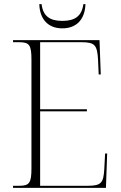

<svg xmlns="http://www.w3.org/2000/svg" viewBox="-20 -908 584 928"><path d="M281 -771C354 -771 391 -819 393 -888H383C375 -829 341 -807 281 -807C221 -807 188 -830 181 -888H170C172 -818 210 -771 281 -771ZM43 0H492L498 -166H488L484 -90C480 -25 470 -10 404 -10H174V-370H400V-380H174V-704H374C440 -704 450 -689 454 -617L457 -548H467L461 -714H43V-704H72C122 -704 132 -691 132 -619V-95C132 -23 122 -10 72 -10H43Z"/></svg>

Font: Noto Serif Display SemiCondensed ExtraLight
Style: Regular
Weight: 200
Width: 4
Designer: Monotype Design Team
Foundry: Monotype Imaging Inc.
Version: Version 2.009